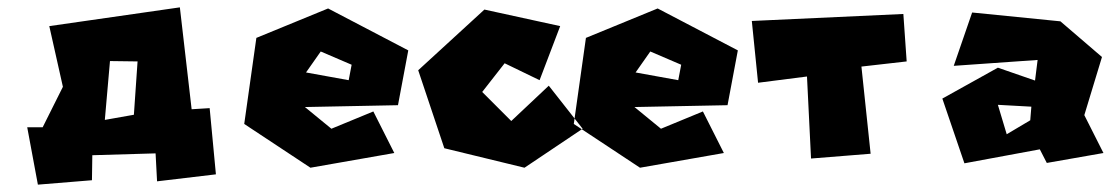

<svg xmlns="http://www.w3.org/2000/svg" viewBox="-20 -456 3040 522"><path d="M265 -130 279 -290 354 -289 344 -144ZM54 -110 83 46 230 34 231 -34 403 -39 407 37 567 18 550 -162 501 -159 469 -436 114 -385 151 -220 96 -110Z M852 -316 812 -259 928 -238 936 -280ZM677 -353 872 -433 1090 -319 1062 -170 809 -165 881 -106 995 -153 1052 -40 824 0 644 -119Z M1447 -238 1503 -385 1297 -430 1117 -265 1188 -53 1406 0 1564 -106 1472 -223 1370 -127 1291 -206 1352 -284Z M1748 -316 1708 -259 1824 -238 1832 -280ZM1573 -353 1768 -433 1986 -319 1958 -170 1705 -165 1777 -106 1891 -153 1948 -40 1720 0 1540 -119Z M2024 -399 2041 -231 2174 -248 2185 -25 2347 -38 2322 -275 2445 -289 2436 -418Z M2717 -91 2693 -171 2784 -166 2781 -129ZM2573 -277 2801 -293 2794 -237 2693 -272 2542 -188 2602 -12 2807 -50 2826 -13 2980 -40 2928 -143 2976 -301 2863 -398 2623 -422Z"/></svg>

Font: Super Mario
Style: Regular
Weight: 400
Version: Version 1.0